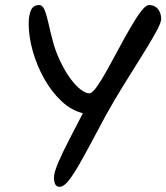

<svg xmlns="http://www.w3.org/2000/svg" viewBox="-20 -736 647 747"><path d="M327.4 -372.8Q338.4 -372.8 356.2 -397.8Q374 -422.8 395.8 -461.8Q417.6 -500.8 440.9 -544.6Q464.2 -588.4 486.9 -627.4Q509.5 -666.4 528.3 -691.4Q547.2 -716.4 559.9 -716.4Q581.9 -716.4 594.4 -701Q607 -685.6 607 -662.8Q607 -649 591.4 -619.5Q575.7 -590.1 550 -547.9Q524.3 -505.7 492 -454.7Q459.8 -403.7 426.1 -347.3Q392.5 -290.8 362.4 -232.3Q327.2 -166 299.3 -115.8Q271.5 -65.5 250.2 -37.3Q228.9 -9.1 211.8 -9.1Q190 -9.1 190 -45.1Q190 -64.5 206.3 -102.7Q222.6 -141 248.5 -191.3Q274.4 -241.5 302.5 -295.5Q256.5 -307 217.9 -343.7Q179.4 -380.3 151 -431.5Q122.7 -482.6 107.1 -538.4Q91.6 -594.1 91.6 -643.4Q91.6 -676.5 100.6 -696.5Q109.7 -716.4 131.9 -716.4Q145.7 -716.4 153.6 -696.9Q161.5 -677.4 168.6 -645.3Q175.7 -613.1 185.8 -574.9Q195.9 -536.6 213.7 -499.4Q233 -458.5 254 -430.1Q275 -401.7 294.6 -387.2Q314.1 -372.8 327.4 -372.8Z"/></svg>

Font: Kalam Variable Light
Style: Regular
Weight: 300
Designer: Lipi Raval, Jonny Pinhorn
Foundry: Indian Type Foundry
Version: Version 3.000